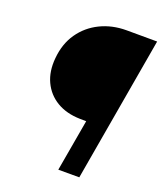

<svg xmlns="http://www.w3.org/2000/svg" viewBox="-133 -798 749 885"><g transform="rotate(20 242.0 -355.5)"><path d="M361.3 0H258.3L302.7 -253.9L271.5 -254.4Q205.1 -255.9 157.7 -284.2Q110.4 -312.5 86.9 -362.5Q63.5 -412.6 69.8 -478.5Q76.2 -550.8 112.3 -602.8Q148.4 -654.8 206.1 -683.1Q263.7 -711.4 334.5 -711.4L484.4 -710.9Z"/></g></svg>

Font: Roboto
Style: Bold Italic
Weight: 700
Italic angle: -12°
Designer: Christian Robertson
Foundry: Google
Version: Version 3.0